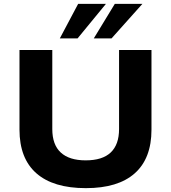

<svg xmlns="http://www.w3.org/2000/svg" viewBox="-20 -964 887 995"><path d="M425 11Q256 11 168.5 -66Q81 -143 81 -292V-705H251V-295Q251 -214 295 -173.5Q339 -133 424 -133Q511 -133 554 -174Q597 -215 597 -295V-705H765V-292Q765 -143 678.5 -66Q592 11 425 11ZM290 -765 385 -944H529L382 -765ZM466 -765 575 -944H718L558 -765Z"/></svg>

Font: Nunito Sans 10pt SemiExpanded ExtraBold
Style: Regular
Weight: 800
Width: 6
Designer: Vernon Adams
Foundry: Vernon Adams
Version: Version 3.101;gftools[0.9.27]